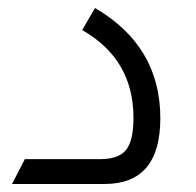

<svg xmlns="http://www.w3.org/2000/svg" viewBox="-20 -459 489 479"><path d="M10 0 42 -62H230Q276 -62 294.5 -85Q313 -108 313 -165Q313 -311 185 -384L217 -439Q380 -344 380 -164Q380 0 241 0Z"/></svg>

Font: Tajawal
Style: Regular
Weight: 400
Designer: Boutros Fonts
Foundry: Created by Boutros International 2017
Version: Version 1.700